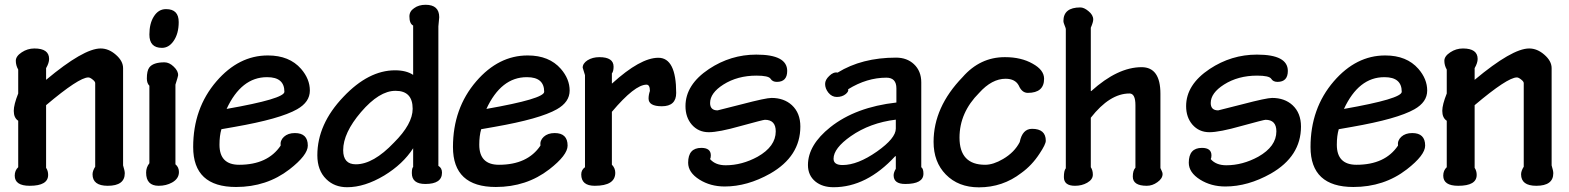

<svg xmlns="http://www.w3.org/2000/svg" viewBox="-20 -787 6669 816"><path d="M175.9 -73.8Q184.6 -61 184.6 -43.6Q184.6 2.6 106.2 2.6Q42.6 2.6 42.6 -40.5Q42.6 -62.6 57.4 -76.4V-273.8Q38.5 -286.2 38.5 -315.9Q38.5 -342.1 57.4 -389.7V-491.3Q47.2 -509.2 47.2 -528.7Q47.2 -548.2 72.3 -564.6Q96.9 -581 126.2 -581Q188.7 -581 188.7 -536.4Q188.7 -519.5 175.9 -497.4V-447.7Q335.4 -581 407.7 -581Q442.1 -581 472.3 -554.4Q503.1 -527.7 503.1 -497.4V-84.1Q510.3 -61 510.3 -50.8Q510.3 2.6 437.9 2.6Q373.3 2.6 373.3 -46.2Q373.3 -60.5 384.6 -78.5V-433.8Q384.6 -440.5 373.3 -449.2Q362.6 -457.9 355.4 -457.9Q315.4 -457.9 175.9 -340Z M686.2 -748.2Q739.5 -748.2 739.5 -693.3Q739.5 -643.6 717.4 -612.3Q697.4 -583.6 668.2 -583.6Q614.9 -583.6 614.9 -640Q614.9 -687.2 633.8 -716.9Q653.3 -748.2 685.1 -748.2ZM736.9 -466.2Q736.9 -463.1 725.6 -427.2V-88.7Q740.5 -76.4 740.5 -55.9Q740.5 -27.7 711.3 -11.3Q686.2 2.6 654.4 2.6Q601 2.6 601 -53.3Q601 -75.9 614.9 -93.3V-422.6Q604.1 -433.3 604.1 -453.3Q604.1 -486.2 614.4 -500Q630.8 -522.1 679 -522.1Q699.5 -522.1 718.5 -503.6Q737.9 -485.1 736.9 -467.2Z M1119 -551.3Q1209.7 -551.3 1259.5 -494.4Q1296.9 -451.3 1296.9 -402.1Q1296.9 -353.3 1242.6 -322.6Q1170.3 -281.5 976.9 -247.7L921 -237.9Q912.8 -210.3 912.8 -171.8Q912.8 -86.7 996.4 -86.7Q1117.9 -86.7 1172.8 -168.2Q1169.7 -189.7 1186.7 -205.6Q1204.1 -221.5 1233.3 -221.5Q1288.2 -221.5 1288.2 -168.2Q1288.2 -127.7 1210.3 -67.2Q1113.3 7.7 983.1 7.7Q801 7.7 801 -162.1Q801 -326.7 900 -441.5Q994.9 -551.3 1117.9 -551.3ZM1114.4 -459Q1005.6 -459 943.1 -324.1Q1188.7 -367.2 1188.7 -396.9Q1188.7 -459 1115.9 -459Z M1735.9 -678.5Q1720 -686.2 1720 -717.4Q1720 -739 1740 -752.3Q1759.5 -766.7 1788.7 -766.7Q1846.7 -766.7 1846.7 -713.8L1843.1 -674.9V-82.1Q1858.5 -73.3 1858.5 -53.3Q1858.5 -5.1 1787.7 -5.1Q1730.3 -5.1 1730.3 -51.3Q1730.3 -72.8 1735.9 -77.4V-156.9Q1692.8 -89.7 1612.8 -41Q1529.7 8.7 1455.4 8.7Q1401.5 8.7 1366.7 -25.6Q1328.7 -62.6 1328.7 -127.2Q1328.7 -259.5 1439.5 -375.4Q1546.2 -488.2 1659 -488.2Q1706.7 -488.2 1735.9 -468.7ZM1660.5 -401Q1591.8 -401 1514.4 -310.8Q1438.5 -222.1 1438.5 -148.7Q1438.5 -88.7 1492.3 -88.7Q1566.7 -88.7 1654.4 -181Q1733.8 -260 1733.8 -324.6Q1733.8 -401 1661.5 -401Z M2223.1 -551.3Q2313.8 -551.3 2363.6 -494.4Q2401 -451.3 2401 -402.1Q2401 -353.3 2346.7 -322.6Q2274.4 -281.5 2081 -247.7L2025.1 -237.9Q2016.9 -210.3 2016.9 -171.8Q2016.9 -86.7 2100.5 -86.7Q2222.1 -86.7 2276.9 -168.2Q2273.8 -189.7 2290.8 -205.6Q2308.2 -221.5 2337.4 -221.5Q2392.3 -221.5 2392.3 -168.2Q2392.3 -127.7 2314.4 -67.2Q2217.4 7.7 2087.2 7.7Q1905.1 7.7 1905.1 -162.1Q1905.1 -326.7 2004.1 -441.5Q2099 -551.3 2222.1 -551.3ZM2218.5 -459Q2109.7 -459 2047.2 -324.1Q2292.8 -367.2 2292.8 -396.9Q2292.8 -459 2220 -459Z M2466.2 -467.7 2456.4 -499.5Q2456.4 -517.4 2476.9 -530.8Q2498.5 -544.1 2527.2 -544.1Q2587.7 -544.1 2587.7 -503.6Q2587.7 -483.6 2580.5 -474.9V-432.3H2581.5Q2701.5 -541.5 2777.9 -541.5Q2853.8 -541.5 2853.8 -391.8Q2853.8 -335.4 2792.8 -335.4Q2736.4 -335.4 2736.4 -368.2Q2736.4 -383.6 2742.1 -400.5Q2742.1 -427.2 2727.7 -427.2Q2677.9 -427.2 2580.5 -311.8V-87.2Q2594.9 -72.3 2594.9 -52.8Q2594.9 2.6 2507.7 2.6Q2450.3 2.6 2450.3 -45.6Q2450.3 -65.1 2466.2 -76.4Z M3194.9 -554.9Q3325.6 -554.9 3325.6 -485.6Q3325.6 -439 3281.5 -439Q3263.1 -439 3254.9 -452.3Q3246.2 -465.6 3194.9 -465.6Q3114.4 -465.6 3054.4 -427.7Q2997.9 -391.8 2997.9 -349.2Q2997.9 -317.9 3029.7 -317.9Q3031.3 -317.9 3133.3 -344.1Q3234.9 -370.8 3259 -370.8Q3311.8 -370.8 3345.6 -340Q3381.5 -306.7 3381.5 -249.2Q3381.5 -122.6 3253.3 -49.2Q3155.9 5.6 3060 5.6Q2999.5 5.6 2952.8 -23.6Q2904.6 -53.8 2904.6 -95.4Q2904.6 -158.5 2960.5 -158.5Q3001 -158.5 3001 -126.7Q3001 -116.4 2997.9 -110.8Q3020.5 -84.6 3064.1 -84.6Q3133.3 -84.6 3200 -121Q3276.9 -164.6 3276.9 -228.7Q3276.9 -277.9 3230.8 -277.9Q3224.1 -277.9 3127.2 -251.3Q3034.9 -225.1 2992.3 -225.1Q2948.2 -225.1 2920 -257.4Q2893.3 -288.7 2893.3 -335.9Q2893.3 -427.2 2993.3 -493.8Q3085.6 -554.9 3193.8 -554.9Z M3789.7 -411.3Q3789.7 -456.9 3747.2 -456.9Q3664.1 -456.9 3584.6 -407.7Q3587.7 -399 3574.9 -387.7Q3559.5 -374.9 3536.4 -374.9Q3515.4 -374.9 3500.5 -393.3Q3486.7 -410.8 3486.7 -430.3Q3486.7 -447.7 3504.1 -464.1Q3522.1 -482.1 3540 -478.5Q3643.1 -542.1 3788.2 -542.1Q3834.4 -542.1 3864.1 -514.4Q3895.4 -485.1 3895.4 -436.9V-76.4Q3904.6 -70.3 3904.6 -48.7Q3904.6 -5.1 3827.2 -5.1Q3777.9 -5.1 3777.9 -42.1Q3777.9 -53.8 3787.2 -69.7V-123.1H3784.6Q3663.1 8.7 3522.6 8.7Q3475.4 8.7 3445.6 -15.4Q3413.8 -41.5 3413.8 -85.6Q3413.8 -170.8 3509.2 -246.7Q3616.4 -331.8 3789.7 -351.3ZM3787.2 -278.5Q3677.4 -265.1 3595.9 -208.2Q3522.6 -156.9 3522.6 -112.3Q3522.6 -85.6 3561 -85.6Q3625.1 -85.6 3707.2 -143.1Q3787.2 -199.5 3787.2 -240.5Z M4251.8 -544.1Q4320 -544.1 4368.7 -516.4Q4417.4 -489.7 4417.4 -452.3Q4417.4 -392.3 4348.2 -392.3Q4323.1 -392.3 4309.7 -423.6Q4294.4 -452.3 4253.8 -452.3Q4195.4 -452.3 4141.5 -392.3Q4057.9 -308.7 4057.9 -202.1Q4057.9 -86.7 4166.7 -86.7Q4201.5 -86.7 4243.1 -111.3Q4291.3 -139.5 4313.8 -183.1Q4325.1 -239.5 4366.2 -239.5Q4424.6 -239.5 4424.6 -188.7Q4424.6 -173.8 4397.9 -133.8Q4365.6 -84.1 4320.5 -51.8Q4241.5 9.2 4140.5 9.2Q4052.8 9.2 3999.5 -45.6Q3947.7 -98.5 3947.7 -184.1Q3947.7 -331.8 4070.8 -459Q4145.1 -544.1 4250.3 -544.1Z M4805.6 -339.5Q4805.6 -389.7 4780.5 -389.7Q4696.4 -389.7 4615.9 -286.7V-76.4Q4624.6 -63.6 4624.6 -44.6Q4624.6 -24.1 4600.5 -10.3Q4577.9 2.6 4548.7 2.6Q4501.5 2.6 4501.5 -34.4Q4501.5 -62.1 4509.7 -71.8V-664.1Q4509.2 -668.2 4504.1 -680.5Q4499.5 -691.3 4499.5 -697.4Q4499.5 -755.4 4571.3 -755.4Q4587.2 -755.4 4605.6 -740Q4626.2 -723.6 4626.2 -704.1Q4626.2 -692.8 4615.9 -669.2V-400H4617.9Q4730.3 -501.5 4831.8 -501.5Q4911.8 -501.5 4911.8 -388.7V-72.8Q4912.3 -70.3 4916.9 -61.5Q4921 -53.3 4921 -47.7Q4921 -28.2 4899 -12.8Q4877.9 2.6 4853.8 2.6Q4794.4 2.6 4794.4 -36.4Q4794.4 -62.6 4805.6 -74.4Z M5322.6 -554.9Q5453.3 -554.9 5453.3 -485.6Q5453.3 -439 5409.2 -439Q5390.8 -439 5382.6 -452.3Q5373.8 -465.6 5322.6 -465.6Q5242.1 -465.6 5182.1 -427.7Q5125.6 -391.8 5125.6 -349.2Q5125.6 -317.9 5157.4 -317.9Q5159 -317.9 5261 -344.1Q5362.6 -370.8 5386.7 -370.8Q5439.5 -370.8 5473.3 -340Q5509.2 -306.7 5509.2 -249.2Q5509.2 -122.6 5381 -49.2Q5283.6 5.6 5187.7 5.6Q5127.2 5.6 5080.5 -23.6Q5032.3 -53.8 5032.3 -95.4Q5032.3 -158.5 5088.2 -158.5Q5128.7 -158.5 5128.7 -126.7Q5128.7 -116.4 5125.6 -110.8Q5148.2 -84.6 5191.8 -84.6Q5261 -84.6 5327.7 -121Q5404.6 -164.6 5404.6 -228.7Q5404.6 -277.9 5358.5 -277.9Q5351.8 -277.9 5254.9 -251.3Q5162.6 -225.1 5120 -225.1Q5075.9 -225.1 5047.7 -257.4Q5021 -288.7 5021 -335.9Q5021 -427.2 5121 -493.8Q5213.3 -554.9 5321.5 -554.9Z M5867.7 -551.3Q5958.5 -551.3 6008.2 -494.4Q6045.6 -451.3 6045.6 -402.1Q6045.6 -353.3 5991.3 -322.6Q5919 -281.5 5725.6 -247.7L5669.7 -237.9Q5661.5 -210.3 5661.5 -171.8Q5661.5 -86.7 5745.1 -86.7Q5866.7 -86.7 5921.5 -168.2Q5918.5 -189.7 5935.4 -205.6Q5952.8 -221.5 5982.1 -221.5Q6036.9 -221.5 6036.9 -168.2Q6036.9 -127.7 5959 -67.2Q5862.1 7.7 5731.8 7.7Q5549.7 7.7 5549.7 -162.1Q5549.7 -326.7 5648.7 -441.5Q5743.6 -551.3 5866.7 -551.3ZM5863.1 -459Q5754.4 -459 5691.8 -324.1Q5937.4 -367.2 5937.4 -396.9Q5937.4 -459 5864.6 -459Z M6247.2 -73.8Q6255.9 -61 6255.9 -43.6Q6255.9 2.6 6177.4 2.6Q6113.8 2.6 6113.8 -40.5Q6113.8 -62.6 6128.7 -76.4V-273.8Q6109.7 -286.2 6109.7 -315.9Q6109.7 -342.1 6128.7 -389.7V-491.3Q6118.5 -509.2 6118.5 -528.7Q6118.5 -548.2 6143.6 -564.6Q6168.2 -581 6197.4 -581Q6260 -581 6260 -536.4Q6260 -519.5 6247.2 -497.4V-447.7Q6406.7 -581 6479 -581Q6513.3 -581 6543.6 -554.4Q6574.4 -527.7 6574.4 -497.4V-84.1Q6581.5 -61 6581.5 -50.8Q6581.5 2.6 6509.2 2.6Q6444.6 2.6 6444.6 -46.2Q6444.6 -60.5 6455.9 -78.5V-433.8Q6455.9 -440.5 6444.6 -449.2Q6433.8 -457.9 6426.7 -457.9Q6386.7 -457.9 6247.2 -340Z"/></svg>

Font: Myanmar Handwriting
Style: Regular
Weight: 400
Designer: Khon Soe Zaw Thu
Foundry: PaOh Unicode khonsoezawthu@gmail.com and @hotmail.com
Version: Version 1.30 November 9, 2016